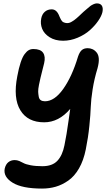

<svg xmlns="http://www.w3.org/2000/svg" viewBox="-20 -852 639 1132"><path d="M352.1 -611.8Q305.2 -611.8 272.7 -632.3Q240.2 -652.8 228.5 -682.4Q216.8 -711.9 223.1 -743.2Q228 -768.6 244.4 -782.7Q260.7 -796.9 285.2 -796.9Q314.9 -796.9 330.1 -755.9Q331.1 -753.9 334.5 -746.3Q337.9 -738.8 339.4 -736.3Q340.8 -733.9 344.7 -728.8Q348.6 -723.6 352.3 -721.7Q356 -719.7 362.5 -717.8Q369.1 -715.8 377 -715.8Q382.8 -715.8 389.4 -717.8Q396 -719.7 403.6 -724.4Q411.1 -729 417 -732.9Q422.9 -736.8 431.6 -744.6Q440.4 -752.4 445.1 -756.6Q449.7 -760.7 459.2 -770Q468.8 -779.3 472.2 -782.2Q476.6 -785.6 491.9 -799.1Q507.3 -812.5 513.2 -816.9Q519 -821.3 530.3 -826.7Q541.5 -832 550.8 -832Q571.8 -832 580.3 -818.8Q588.9 -805.7 584 -780.8Q578.6 -757.3 558.8 -728.8Q539.1 -700.2 509.5 -673.8Q480 -647.5 437.7 -629.6Q395.5 -611.8 352.1 -611.8ZM228 259.8Q110.4 259.8 54.4 225.1Q-1.5 190.4 7.8 142.1Q13.7 116.7 29.3 104.2Q44.9 91.8 66.9 91.8Q80.6 91.8 94 97.4Q107.4 103 119.6 109.9Q131.8 116.7 160.6 122.3Q189.5 127.9 230 127.9Q288.1 127.9 318.1 96.2Q348.1 64.5 359.9 4.9Q367.2 -30.8 372.3 -62Q377.4 -93.3 384.3 -141.6Q391.1 -189.9 394 -210Q326.7 -130.9 240.2 -130.9Q143.1 -130.9 99.9 -202.1Q56.6 -273.4 82 -402.8Q90.8 -450.7 101.6 -483.2Q112.3 -515.6 124.8 -532.5Q137.2 -549.3 149.4 -556.2Q161.6 -563 176.8 -563Q218.8 -563 234.1 -540.8Q249.5 -518.6 240.2 -479Q237.3 -466.3 230.5 -440.4Q222.7 -409.2 218.8 -393.3Q214.8 -377.4 209.7 -351.3Q204.6 -325.2 205.1 -311.5Q205.6 -297.9 208.3 -282.7Q210.9 -267.6 220.5 -261.2Q230 -254.9 245.1 -254.9Q301.3 -254.9 353 -327.9Q404.8 -400.9 439.9 -518.1Q449.2 -545.4 462.2 -556.6Q475.1 -567.9 497.1 -567.9Q511.7 -567.9 525.1 -562Q538.6 -556.2 549.8 -542.5Q561 -528.8 562.5 -506.1Q564 -483.4 555.2 -450.2Q535.6 -385.7 526.1 -325.2Q516.6 -264.6 515.1 -221.2Q513.7 -177.7 506.8 -109.4Q500 -41 485.8 28.8Q472.7 94.2 445.8 140.9Q418.9 187.5 382.8 212.6Q346.7 237.8 308.8 248.8Q271 259.8 228 259.8Z"/></svg>

Font: Shantell Sans Irregular
Style: Italic
Weight: 600
Italic angle: -11.31°
Designer: Stephen Nixon, Anya Danilova, Shantell Martin
Foundry: Arrow Type
Version: Version 1.006;[9816181b4]